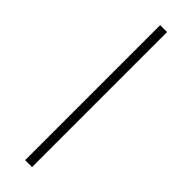

<svg xmlns="http://www.w3.org/2000/svg" viewBox="-303 -703 905 905"><g transform="rotate(45 150.0 -250.0)"><path d="M127 -700H173V200H127Z"/></g></svg>

Font: Retni Sans Light
Style: Regular
Weight: 300
Designer: Vitaly Kuzmin
Foundry: ParaType Ltd.
Version: Version 1.00;March 2, 2019;FontCreator 11.5.0.2425 64-bit; t